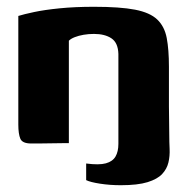

<svg xmlns="http://www.w3.org/2000/svg" viewBox="-20 -422 559 566"><path d="M34 -375Q50 -380 80.5 -386.5Q111 -393 156 -397.5Q201 -402 257 -402Q334 -402 378 -393.5Q422 -385 443.5 -364.5Q465 -344 471.5 -310Q478 -276 478 -225V-108Q478 -88 478.5 -69Q479 -50 479 -23Q479 -4 480 17Q481 38 476.5 57Q472 76 458 91Q444 106 415 115Q386 124 336 124Q304 124 275 119.5Q246 115 234 109Q234 105 234 95Q234 85 234 74.5Q234 64 234 60Q272 65 292 59.5Q312 54 320.5 39.5Q329 25 329 2Q329 -64 329 -130.5Q329 -197 329 -263Q328 -296 308.5 -309Q289 -322 257 -322Q241 -322 226.5 -319.5Q212 -317 200.5 -312.5Q189 -308 183 -302V0Q181 0 165.5 0Q150 0 129.5 0.5Q109 1 92 1Q75 1 72 1Q46 1 40 -13Q34 -27 34 -55Z"/></svg>

Font: Genos
Style: Bold
Weight: 700
Designer: Robert E. Leuschke
Foundry: Robert E. Leuschke
Version: Version 1.010